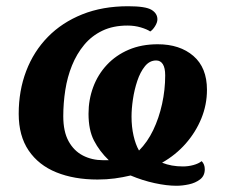

<svg xmlns="http://www.w3.org/2000/svg" viewBox="-20 -566 724 616"><path d="M546 30Q515 30 476 21.5Q437 13 399 -3Q374 3 348 6.5Q322 10 293 10Q218 10 161 -13Q104 -36 72 -83Q40 -130 40 -201Q40 -275 64 -338Q88 -401 133.5 -447.5Q179 -494 244 -520Q309 -546 391 -546Q447 -546 466 -534.5Q485 -523 485 -504Q485 -494 477.5 -482Q470 -470 462 -465Q452 -472 432 -478Q412 -484 389 -484Q343 -484 308.5 -467.5Q274 -451 250 -422Q226 -393 211 -356Q196 -319 189.5 -277Q183 -235 183 -193Q183 -144 200 -113Q217 -82 246 -67Q275 -52 311 -52Q316 -52 320.5 -52Q325 -52 329 -52Q299 -81 281.5 -115Q264 -149 264 -201Q264 -246 279 -286.5Q294 -327 323 -358Q352 -389 393 -406.5Q434 -424 486 -424Q557 -424 600.5 -386.5Q644 -349 644 -278Q644 -230 626 -186Q608 -142 576 -105.5Q544 -69 500 -44Q515 -38 531.5 -35Q548 -32 567 -32Q584 -32 600.5 -36.5Q617 -41 627 -49Q637 -39 637 -23Q637 -2 622 9.5Q607 21 586 25.5Q565 30 546 30ZM426 -83Q453 -110 471.5 -148.5Q490 -187 500 -232.5Q510 -278 510 -324Q510 -348 502.5 -360Q495 -372 481 -372Q460 -372 445 -353.5Q430 -335 420.5 -306.5Q411 -278 406.5 -247.5Q402 -217 402 -192Q402 -159 408.5 -130.5Q415 -102 426 -83Z"/></svg>

Font: Noto Serif
Style: Italic
Weight: 400
Italic angle: -12°
Designer: Monotype Design Team
Foundry: Monotype Imaging Inc.
Version: Version 2.013